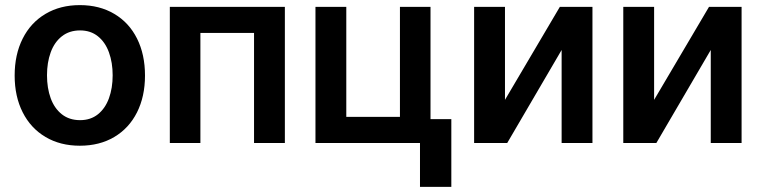

<svg xmlns="http://www.w3.org/2000/svg" viewBox="-20 -557 2970 748"><path d="M37.1 -262.7Q37.1 -344.7 68.4 -406.7Q99.6 -468.8 157.2 -502.9Q214.8 -537.1 291 -537.1Q367.7 -537.1 425.3 -502.9Q482.9 -468.8 513.9 -406.7Q544.9 -344.7 544.9 -262.7Q544.9 -181.2 513.7 -119.1Q482.4 -57.1 425 -23.2Q367.7 10.7 291 10.7Q214.8 10.7 157.2 -23.4Q99.6 -57.6 68.4 -119.4Q37.1 -181.2 37.1 -262.7ZM418.9 -263.7Q418.9 -313 404.5 -352.8Q390.1 -392.6 361.6 -415.5Q333 -438.5 292 -438.5Q250 -438.5 220.9 -415.5Q191.9 -392.6 177.5 -353Q163.1 -313.5 163.1 -263.7Q163.1 -213.9 177.5 -174.3Q191.9 -134.8 220.9 -111.8Q250 -88.9 292 -88.9Q333 -88.9 361.6 -111.8Q390.1 -134.8 404.5 -174.3Q418.9 -213.9 418.9 -263.7Z M641.6 -530.3H1089.8V0H969.7V-428.7H760.7V0H641.6Z M1657.2 -92.8H1738.3V170.9H1616.2V0H1209V-530.3H1329.1V-101.6H1538.1V-530.3H1657.2Z M2161.1 -530.3H2288.1V0H2168V-362.3L1956.1 0H1827.1V-530.3H1947.3V-168Z M2742.2 -530.3H2869.1V0H2749V-362.3L2537.1 0H2408.2V-530.3H2528.3V-168Z"/></svg>

Font: Pretendard SemiBold
Style: Regular
Weight: 600
Designer: Base glyphs from Inter by Rasmus Andersson; Hangeul glyphs from Noto Sans CJK(Source Han Sans) by Jang Soo-young and Kan
Foundry: Kil Hyung-jin
Version: Version 1.309